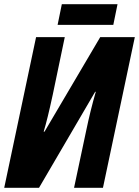

<svg xmlns="http://www.w3.org/2000/svg" viewBox="-23 -890 659 910"><path d="M148 -714H284L227 -441Q202 -325 184 -266H188L452 -714H616L465 0H328L386 -273Q405 -365 431 -455H428L162 0H-3ZM270 -870H534L514 -772H250Z"/></svg>

Font: Noto Sans Display Ex Bold Cond
Style: Italic
Weight: 800
Width: 3
Italic angle: -12°
Designer: Monotype Design team
Foundry: Monotype Imaging Inc.
Version: Version 1.000